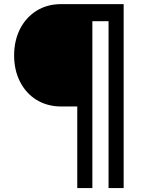

<svg xmlns="http://www.w3.org/2000/svg" viewBox="-20 -707 719 956"><path d="M595.7 -686.5H284.7C237.8 -686.5 196.8 -675.3 161.6 -653.3C91.3 -608.9 50.3 -529.3 50.3 -431.2C50.3 -382.3 60.1 -338.9 79.6 -300.3C118.7 -223.6 190.9 -176.8 284.7 -176.8H364.7V229.5H439.9V-601.6H520.5V229.5H595.7Z"/></svg>

Font: Estedad Medium
Style: Regular
Weight: 500
Designer: Amin Abedi
Version: Version 7.3